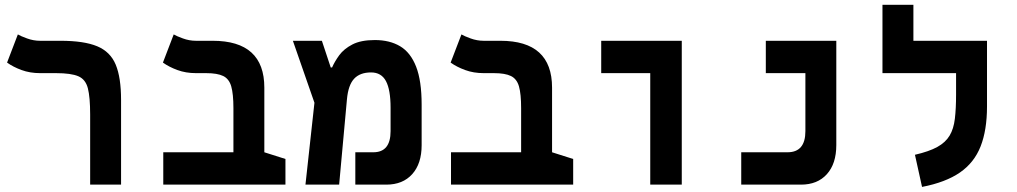

<svg xmlns="http://www.w3.org/2000/svg" viewBox="-20 -752 4142 782"><path d="M473.1 -345.2V0H347.2V-285.2Q347.2 -356 337.9 -392.3Q328.6 -428.7 299.1 -441.4Q269.5 -454.1 208.5 -454.1H143.6Q102.1 -454.1 67.6 -466.8Q33.2 -479.5 8.8 -497.1L52.7 -611.8Q64 -605 90.1 -595.5Q116.2 -585.9 143.1 -585.9H226.6Q322.3 -585.9 376 -563.5Q429.7 -541 451.4 -488.5Q473.1 -436 473.1 -345.2Z M1142.6 -104.5V0H645V-131.8H930.7V-311.5Q930.7 -369.1 921.9 -399.9Q913.1 -430.7 889.2 -442.4Q865.2 -454.1 819.8 -454.1H778.3Q736.8 -454.1 702.4 -466.8Q668 -479.5 643.6 -497.1L687.5 -611.8Q698.7 -605 724.9 -595.5Q751 -585.9 777.8 -585.9H846.2Q1056.6 -585.9 1056.6 -395V-131.8Z M1224.1 0 1260.7 -333.5 1172.9 -585.9H1291L1327.1 -477.1H1332.5Q1342.8 -501 1361.6 -526.9Q1380.4 -552.7 1415 -570.8Q1449.7 -588.9 1506.8 -588.9Q1567.4 -588.9 1609.9 -563.5Q1652.3 -538.1 1674.8 -480.5Q1697.3 -422.9 1697.3 -325.7V-160.6Q1697.3 -85.4 1658.9 -42.7Q1620.6 0 1553.2 0H1427.2V-131.8H1500.5Q1570.8 -131.8 1570.8 -217.8V-313.5Q1570.8 -386.2 1552 -421.6Q1533.2 -457 1491.2 -457Q1446.3 -457 1422.4 -431.4Q1398.4 -405.8 1393.1 -347.7L1361.3 0Z M2314.5 -104.5V0H1816.9V-131.8H2102.5V-311.5Q2102.5 -369.1 2093.8 -399.9Q2085 -430.7 2061 -442.4Q2037.1 -454.1 1991.7 -454.1H1950.2Q1908.7 -454.1 1874.3 -466.8Q1839.8 -479.5 1815.4 -497.1L1859.4 -611.8Q1870.6 -605 1896.7 -595.5Q1922.9 -585.9 1949.7 -585.9H2018.1Q2228.5 -585.9 2228.5 -395V-131.8Z M2628.4 0V-454.1H2428.7V-585.9H2756.8V0Z M2999 0V-131.8H3187.5Q3260.3 -131.8 3260.3 -217.8V-454.1H3099.1V-585.9H3386.2V-161.1Q3386.2 -85.4 3347.9 -42.7Q3309.6 0 3242.2 0Z M4000 -585.9V-318.4Q4000 -222.2 3973.9 -155.8Q3947.8 -89.4 3889.6 -49.3Q3831.5 -9.3 3735.4 9.3L3706.5 -121.6Q3763.7 -134.8 3797.4 -153.3Q3831.1 -171.9 3847.7 -199.7Q3864.3 -227.5 3869.1 -268.6Q3874 -309.6 3874 -367.2V-454.1H3574.2V-732.4H3700.2V-585.9Z"/></svg>

Font: Cascadia Code NF
Style: Bold
Weight: 700
Monospace: yes
Designer: Aaron Bell
Foundry: Saja Typeworks
Version: Version 2404.023; ttfautohint (v1.8.4)